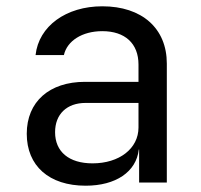

<svg xmlns="http://www.w3.org/2000/svg" viewBox="-20 -580 640 610"><path d="M305 -560C190 -560 103 -497 93 -405H183C193 -450 241 -481 305 -481C377 -481 420 -442 420 -375V-320H250C137 -320 65 -257 65 -155C65 -53 136 10 252 10C348 10 413 -34 421 -105H422V0H510V-378C510 -490 431 -560 305 -560ZM274 -61C199 -61 155 -98 155 -160C155 -217 192 -253 252 -253H420V-175C420 -108 359 -61 274 -61Z"/></svg>

Font: Tekne LDO
Style: Regular
Weight: 400
Monospace: yes
Designer: Alessio Laiso, Mario Rullo, Paolo Rosset
Foundry: Alessio Laiso
Version: Version 1.000;hotconv 1.0.109;makeotfexe 2.5.65596